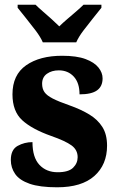

<svg xmlns="http://www.w3.org/2000/svg" viewBox="-20 -786 503 816"><path d="M223 10Q149 10 106 -5Q63 -20 44.5 -46.5Q26 -73 26 -106Q26 -150 55 -166Q84 -182 118 -182Q118 -117 147.5 -85.5Q177 -54 225 -54Q271 -54 290.5 -73Q310 -92 310 -118Q310 -149 284 -168Q258 -187 198 -208Q116 -237 74.5 -275Q33 -313 33 -385Q33 -468 91 -508.5Q149 -549 244 -549Q306 -549 343.5 -535Q381 -521 398.5 -499Q416 -477 416 -453Q416 -419 392.5 -402Q369 -385 318 -385Q318 -434 293.5 -460.5Q269 -487 230 -487Q200 -487 179.5 -472.5Q159 -458 159 -430Q159 -409 169 -394.5Q179 -380 204.5 -367Q230 -354 276 -338Q324 -321 359.5 -299.5Q395 -278 415 -246.5Q435 -215 435 -167Q435 -86 381 -38Q327 10 223 10ZM162 -606Q152 -629 132 -655.5Q112 -682 91 -708Q70 -734 55 -753V-766H131Q143 -754 161.5 -738Q180 -722 199 -705Q218 -688 232 -674Q246 -688 266 -705Q286 -722 304.5 -738Q323 -754 335 -766H411V-753Q396 -734 375 -708Q354 -682 334 -655.5Q314 -629 304 -606Z"/></svg>

Font: Noto Serif Thai SemiCondensed ExtraBold
Style: Regular
Weight: 800
Width: 4
Designer: Monotype Design Team
Foundry: Monotype Imaging Inc.
Version: Version 2.002; ttfautohint (v1.8.4.7-5d5b)